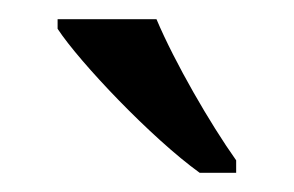

<svg xmlns="http://www.w3.org/2000/svg" viewBox="-20 -786 306 200"><path d="M188 -606H226V-619C199 -657 162 -721 143 -766H40V-756C63 -721 138 -642 188 -606Z"/></svg>

Font: Noto Serif Lao SemiCondensed
Style: Regular
Weight: 400
Width: 4
Designer: Monotype Design Team
Foundry: Monotype Imaging Inc.
Version: Version 2.003